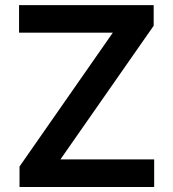

<svg xmlns="http://www.w3.org/2000/svg" viewBox="-20 -748 693 768"><path d="M58.1 0V-82L431.2 -617.2H56.2V-727.5H594.7V-645L221.7 -110.4H596.7V0Z"/></svg>

Font: Inter Semi Bold
Style: Regular
Weight: 600
Designer: Rasmus Andersson
Foundry: rsms
Version: Version 4.000;git-e0f93cc